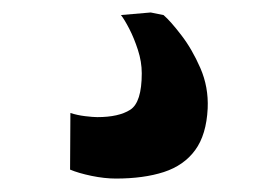

<svg xmlns="http://www.w3.org/2000/svg" viewBox="-20 -26 434 300"><path d="M161 253Q143.5 253 123 248.8Q102.5 244.5 89.5 239L90 150.5Q100.5 154 113 155.5Q125.5 157 132 157Q165.5 157 183.5 145.5Q201.5 134 201.5 88.5Q201.5 70.5 195.5 52Q189.5 33.5 182 19Q174.5 4.5 169 -2.5L215.5 -6.5L235.5 -2.5Q246.5 7 263.2 28.8Q280 50.5 293 80.2Q306 110 304.5 143.5Q302.5 184.5 285 208.5Q267.5 232.5 236 242.8Q204.5 253 161 253Z"/></svg>

Font: Merriweather 24pt ExtraBold
Style: Regular
Weight: 800
Version: Version 2.100